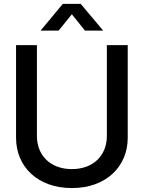

<svg xmlns="http://www.w3.org/2000/svg" viewBox="-20 -961 744 993"><path d="M351.6 11.7C526.4 11.7 640.6 -97.2 640.6 -249V-727.5H532.7V-257.8C532.7 -158.2 463.9 -86.4 351.6 -86.4C239.7 -86.4 170.9 -158.2 170.9 -257.8V-727.5H63V-249C63 -97.2 176.8 11.7 351.6 11.7ZM190.4 -802.7H283.2L351.6 -887.2L419.4 -802.7H513.2V-803.2L397.5 -940.9H304.7L190.4 -803.2Z"/></svg>

Font: Inteeer Medium
Style: Regular
Weight: 500
Designer: Rasmus Andersson
Foundry: rsms
Version: Version 4.001;Glyphs 3.4 (3402)